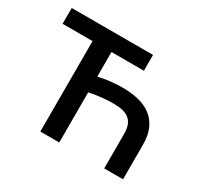

<svg xmlns="http://www.w3.org/2000/svg" viewBox="-148 -933 1204 1138"><g transform="rotate(30 454.0 -363.5)"><path d="M596.2 -619H374.3V-450.6Q392 -454.9 412.5 -458.5Q432.9 -462 454.2 -464.5Q475.5 -467 496.8 -468.2Q518.1 -469.5 538 -469.5Q600.9 -469.5 651.3 -456.3Q701.7 -443.2 737 -415Q772.4 -386.7 791.5 -342.7Q810.7 -298.7 810.7 -237.2V0H681.8V-237.2Q681.8 -271.7 672.8 -295.3Q663.7 -318.9 645.8 -333.5Q627.8 -348 600.9 -354.4Q573.9 -360.8 538 -360.8Q519.9 -360.8 498.8 -359.6Q477.6 -358.3 456 -356Q434.3 -353.7 413.4 -350.5Q392.4 -347.3 374.3 -343V0H244.7V-619H39.8V-727.3H596.2Z"/></g></svg>

Font: Interop SemBd
Style: Regular
Weight: 600
Designer: Rasmus Andersson, Google, Jang Haemin
Foundry: jhaemin
Version: Version 1.008